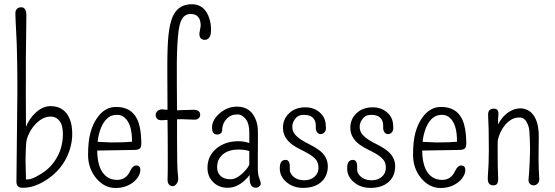

<svg xmlns="http://www.w3.org/2000/svg" viewBox="-20 -893 2671 924"><path d="M59.1 -18.1 63.5 -440.4V-503.9Q63.5 -534.7 63 -564Q62.5 -593.3 62 -622.6Q61.5 -651.9 60.5 -683.1Q57.6 -751 55.2 -792.2Q52.7 -833.5 55.4 -840.3Q58.1 -847.2 62.5 -851.1Q69.3 -857.9 83 -857.9Q106.9 -857.9 106.9 -817.4L104.5 -612.8V-514.6Q104.5 -484.9 104.2 -451.7Q104 -418.5 104.5 -385.3Q105 -315.9 105 -282.7Q120.1 -320.8 148.4 -347.7Q184.1 -382.3 223.1 -382.3Q297.4 -382.3 320.3 -306.6Q327.6 -282.2 327.6 -247.8Q327.6 -213.4 317.6 -179.2Q307.6 -145 290.5 -116.5Q273.4 -87.9 250.5 -65.2Q227.5 -42.5 202.1 -26.4Q138.7 14.2 83 10.3Q59.1 8.3 59.1 -18.1ZM103 -127V-115.7Q103 -103.5 105 -29.3Q127 -28.3 152.3 -42Q184.1 -58.6 205.3 -76.2Q226.6 -93.8 243.7 -118.7Q282.7 -175.8 282.7 -248Q282.7 -291 266.1 -311.5Q249.5 -332 224.9 -332Q200.2 -332 179.4 -319.1Q158.7 -306.2 142.8 -286.6Q127 -267.1 116.9 -244.1Q106.9 -221.2 105.7 -201.4Q104.5 -181.6 104 -167.2Q103.5 -152.8 103.3 -143.1Q103 -133.3 103 -127Z M615.2 -210.9Q616.2 -295.9 579.6 -327.1Q564.9 -340.3 543.9 -340.3Q522.9 -340.3 509.3 -332.5Q495.6 -324.7 485.1 -311.5Q474.6 -298.3 467.5 -281.5Q460.4 -264.6 456.1 -247.1Q451.7 -228.5 449.7 -210.4L516.6 -207.5Q582 -207.5 615.2 -210.9ZM447.8 -168.5Q448.7 -101.1 472.2 -65.4Q497.6 -27.3 543.9 -27.3Q586.4 -27.3 606 -69.3Q618.2 -96.7 636.2 -96.7Q644.5 -96.7 650.1 -91.3Q655.8 -85.9 655.3 -72.5Q654.8 -59.1 645.8 -43.5Q636.7 -27.8 620.6 -15.6Q585.4 11.7 536.1 11.7Q482.9 11.7 444.3 -33.7Q403.8 -81.5 403.8 -147.5Q403.8 -213.4 415.3 -254.6Q426.8 -295.9 445.8 -323.2Q482.9 -378.4 538.6 -378.4Q609.9 -378.4 638.7 -322.3Q658.7 -283.2 660.2 -207.5Q660.6 -186 653.3 -178.7Q646 -171.4 623.5 -171.4Z M939.5 -731 945.8 -769Q945.8 -812.5 917 -822.8Q908.7 -825.7 895.3 -825.7Q881.8 -825.7 869.1 -816.9Q856.4 -808.1 847.7 -783.7Q828.1 -726.6 831.1 -485.4Q832 -421.9 832 -362.3L910.6 -364.7Q943.4 -364.7 943.4 -340.3Q943.4 -325.2 926.8 -318.4Q920.9 -316.4 908.2 -317.4Q869.1 -319.3 855.5 -319.3Q842.3 -319.3 832 -318.8V-231.4Q832 -89.8 835.4 -61.5Q838.9 -33.2 836.9 -24.4Q835 -15.6 830.6 -9.8Q821.8 2.9 810.8 2.9Q799.8 2.9 792.7 -5.9Q785.6 -14.6 786.4 -30.8Q787.1 -46.9 787.4 -75.9Q787.6 -105 787.4 -145.8Q787.1 -186.5 787.1 -237.3Q786.6 -274.9 786.1 -315.9Q774.9 -314.9 759.8 -314.5Q743.7 -313.5 736.3 -321.3Q729 -329.1 729 -337.9Q729 -346.7 732.2 -351.8Q735.4 -356.9 740.2 -360.4Q749.5 -366.7 760.3 -366.7L786.1 -364.7Q785.2 -470.7 785.2 -566.4Q785.2 -670.9 790.8 -723.6Q796.4 -776.4 809.6 -809.6Q835.4 -872.6 903.3 -872.6Q966.8 -872.6 988.3 -801.3Q995.6 -777.8 995.6 -750.2Q995.6 -722.7 986.8 -711.9Q978 -701.2 966.3 -701.2Q939.5 -701.2 939.5 -731Z M1179.7 -100.1Q1179.2 -127 1179.7 -166Q1158.7 -173.3 1126.5 -173.3Q1083 -173.3 1055.2 -152.3Q1041.5 -141.6 1033.2 -126.2Q1024.9 -110.8 1024.9 -86.7Q1024.9 -62.5 1041.5 -46.4Q1058.1 -30.3 1090.3 -30.3Q1122.6 -30.3 1162.1 -74.2Q1173.3 -86.4 1179.7 -100.1ZM1210.9 10.3Q1181.6 10.3 1181.6 -34.2Q1181.6 -37.1 1181.2 -50.8Q1176.8 -45.4 1171.4 -39.1Q1127.4 10.7 1075.7 10.7Q1034.2 10.7 1006.8 -15.6Q978.5 -43 978.5 -85.4Q978.5 -144.5 1024.4 -180.7Q1044.9 -196.8 1070.6 -205.1Q1096.2 -213.4 1127.9 -213.4Q1154.3 -213.4 1179.7 -204.6V-256.3Q1179.7 -299.3 1161.9 -320.8Q1144 -342.3 1125 -342.3Q1106 -342.3 1094 -337.4Q1082 -332.5 1072.8 -323.2Q1052.2 -303.2 1049.3 -273.4Q1050.8 -257.8 1043 -251.7Q1035.2 -245.6 1025.9 -245.6Q999.5 -245.6 1000.5 -280.8Q1001.5 -317.4 1037.6 -348.1Q1074.7 -379.9 1120.6 -379.9Q1189 -379.9 1212.9 -312Q1221.2 -287.6 1221.2 -258.3V-208L1220.7 -126V-82.5Q1220.7 -53.2 1227.8 -35.2Q1234.9 -17.1 1234.9 -9.5Q1234.9 -2 1227.5 4.2Q1220.2 10.3 1210.9 10.3Z M1354.5 -123.5Q1377 -123.5 1374.5 -83Q1372.6 -59.1 1393.1 -42Q1412.6 -25.4 1443.6 -25.4Q1474.6 -25.4 1493.7 -42.5Q1512.7 -59.6 1512.7 -85.2Q1512.7 -110.8 1500 -125.2Q1487.3 -139.6 1468.3 -151.1Q1449.2 -162.6 1427.2 -173.1Q1405.3 -183.6 1386.2 -197.3Q1341.8 -230 1341.8 -277.8Q1341.8 -319.3 1370.1 -346.7Q1400.4 -376.5 1448.7 -376.5Q1490.2 -376.5 1518.1 -352.5Q1547.9 -327.1 1547.9 -286.6Q1550.8 -266.6 1542.5 -257.1Q1534.2 -247.6 1523.2 -247.6Q1512.2 -247.6 1505.6 -257.3Q1499 -267.1 1499.8 -280.3Q1500.5 -293.5 1498.3 -303.5Q1496.1 -313.5 1489.7 -321.8Q1475.6 -340.3 1443.8 -340.3Q1418.5 -340.3 1406.7 -328.1Q1386.7 -307.1 1386.7 -284.2Q1386.7 -261.2 1399.4 -246.3Q1412.1 -231.4 1431.2 -219.5Q1450.2 -207.5 1472.2 -196.8Q1494.1 -186 1513.2 -172.4Q1557.6 -140.6 1557.6 -92.8Q1557.6 -46.9 1527.3 -18.6Q1495.6 11.2 1439 11.2Q1390.1 11.2 1357.4 -17.6Q1323.7 -46.4 1326.7 -89.8Q1328.6 -123.5 1354.5 -123.5Z M1678.7 -123.5Q1701.2 -123.5 1698.7 -83Q1696.8 -59.1 1717.3 -42Q1736.8 -25.4 1767.8 -25.4Q1798.8 -25.4 1817.9 -42.5Q1836.9 -59.6 1836.9 -85.2Q1836.9 -110.8 1824.2 -125.2Q1811.5 -139.6 1792.5 -151.1Q1773.4 -162.6 1751.5 -173.1Q1729.5 -183.6 1710.4 -197.3Q1666 -230 1666 -277.8Q1666 -319.3 1694.3 -346.7Q1724.6 -376.5 1772.9 -376.5Q1814.5 -376.5 1842.3 -352.5Q1872.1 -327.1 1872.1 -286.6Q1875 -266.6 1866.7 -257.1Q1858.4 -247.6 1847.4 -247.6Q1836.4 -247.6 1829.8 -257.3Q1823.2 -267.1 1824 -280.3Q1824.7 -293.5 1822.5 -303.5Q1820.3 -313.5 1814 -321.8Q1799.8 -340.3 1768.1 -340.3Q1742.7 -340.3 1731 -328.1Q1710.9 -307.1 1710.9 -284.2Q1710.9 -261.2 1723.6 -246.3Q1736.3 -231.4 1755.4 -219.5Q1774.4 -207.5 1796.4 -196.8Q1818.4 -186 1837.4 -172.4Q1881.8 -140.6 1881.8 -92.8Q1881.8 -46.9 1851.6 -18.6Q1819.8 11.2 1763.2 11.2Q1714.4 11.2 1681.6 -17.6Q1647.9 -46.4 1650.9 -89.8Q1652.8 -123.5 1678.7 -123.5Z M2179.2 -210.9Q2180.2 -295.9 2143.6 -327.1Q2128.9 -340.3 2107.9 -340.3Q2086.9 -340.3 2073.2 -332.5Q2059.6 -324.7 2049.1 -311.5Q2038.6 -298.3 2031.5 -281.5Q2024.4 -264.6 2020 -247.1Q2015.6 -228.5 2013.7 -210.4L2080.6 -207.5Q2146 -207.5 2179.2 -210.9ZM2011.7 -168.5Q2012.7 -101.1 2036.1 -65.4Q2061.5 -27.3 2107.9 -27.3Q2150.4 -27.3 2169.9 -69.3Q2182.1 -96.7 2200.2 -96.7Q2208.5 -96.7 2214.1 -91.3Q2219.7 -85.9 2219.2 -72.5Q2218.8 -59.1 2209.7 -43.5Q2200.7 -27.8 2184.6 -15.6Q2149.4 11.7 2100.1 11.7Q2046.9 11.7 2008.3 -33.7Q1967.8 -81.5 1967.8 -147.5Q1967.8 -213.4 1979.2 -254.6Q1990.7 -295.9 2009.8 -323.2Q2046.9 -378.4 2102.5 -378.4Q2173.8 -378.4 2202.6 -322.3Q2222.7 -283.2 2224.1 -207.5Q2224.6 -186 2217.3 -178.7Q2210 -171.4 2187.5 -171.4Z M2572.8 -236.8 2571.8 -131.3Q2571.8 -79.1 2575.2 -33.7Q2576.2 -17.1 2567.1 -9Q2558.1 -1 2548.1 -1Q2538.1 -1 2530 -8.5Q2522 -16.1 2523.7 -31.5Q2525.4 -46.9 2526.6 -66.9Q2527.8 -86.9 2528.8 -108.4Q2530.8 -151.4 2530.8 -179.4Q2530.8 -207.5 2529.8 -220.2Q2528.8 -232.9 2527.8 -258.1Q2526.9 -283.2 2514.6 -305.4Q2502.4 -327.6 2480.5 -327.6Q2458.5 -327.6 2442.4 -318.4Q2426.3 -309.1 2412.6 -293.9Q2384.8 -261.2 2375.5 -217.8Q2375 -204.1 2375 -190.9V-165.5Q2375 -77.1 2377 -48.6Q2378.9 -20 2373.5 -10.5Q2368.2 -1 2354.7 -1Q2341.3 -1 2333.7 -9.5Q2326.2 -18.1 2327.6 -41Q2332.5 -104 2332.5 -170.4Q2332.5 -284.2 2329.1 -337.4Q2327.1 -370.1 2356.4 -370.1Q2371.6 -370.1 2375.7 -360.8Q2379.9 -351.6 2378.7 -341.3Q2377.4 -331.1 2377.2 -323.7Q2377 -316.4 2377 -308.6Q2377 -300.8 2377 -294.4Q2405.8 -349.1 2453.6 -366.2Q2468.8 -371.6 2484.4 -371.6Q2500 -371.6 2516.6 -364.5Q2533.2 -357.4 2545.4 -341.3Q2572.8 -306.2 2572.8 -236.8Z"/></svg>

Font: Pompiere
Style: Regular
Weight: 400
Designer: Karolina Lach
Foundry: Sorkin Type Co.
Version: Version 1.002